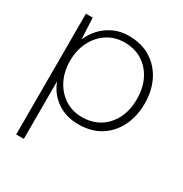

<svg xmlns="http://www.w3.org/2000/svg" viewBox="-168 -636 932 979"><g transform="rotate(30 298.0 -146.5)"><path d="M64 215V-496H104L110 -373H111Q126 -409 154 -439.5Q182 -470 222 -489Q262 -508 312 -508Q387 -508 441 -474Q495 -440 524 -381.5Q553 -323 553 -248Q553 -173 523.5 -114Q494 -55 440.5 -21.5Q387 12 311 12Q238 12 185 -25Q132 -62 109 -124V215ZM309 -29Q368 -29 412 -56Q456 -83 481.5 -132Q507 -181 507 -248Q507 -315 481.5 -364.5Q456 -414 412 -441Q368 -468 309 -468Q253 -468 209 -439.5Q165 -411 139.5 -361.5Q114 -312 114 -248Q114 -184 139.5 -134.5Q165 -85 209 -57Q253 -29 309 -29Z"/></g></svg>

Font: DM Sans 28pt ExtraLight
Style: Regular
Weight: 250
Version: Version 4.004;gftools[0.9.30]